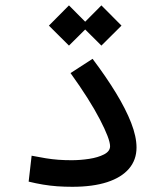

<svg xmlns="http://www.w3.org/2000/svg" viewBox="-20 -701 626 723"><path d="M252.4 2.4Q222.7 2.4 195.6 0.5Q168.5 -1.5 142.1 -5.9Q115.7 -10.3 87.9 -17.1L99.1 -114.7Q128.4 -108.9 152.6 -105Q176.8 -101.1 200 -99.4Q223.1 -97.7 250 -97.7Q282.2 -97.7 315.7 -102.8Q349.1 -107.9 371.8 -119.6Q394.5 -131.3 394.5 -150.4Q394.5 -177.2 356.2 -251.2Q317.9 -325.2 245.6 -425.8L328.6 -479.5Q379.4 -412.1 416.5 -351.3Q453.6 -290.5 473.9 -238.5Q494.1 -186.5 494.1 -145.5Q494.1 -99.1 465.8 -65.9Q437.5 -32.7 383.5 -15.1Q329.6 2.4 252.4 2.4ZM361.8 -529.3 286.1 -604.5 361.8 -680.7 437.5 -604.5ZM239.7 -529.3 164.1 -604.5 239.7 -680.7 315.4 -604.5Z"/></svg>

Font: Cascadia Mono
Style: Regular
Weight: 400
Monospace: yes
Designer: Aaron Bell
Foundry: Saja Typeworks
Version: Version 2404.023